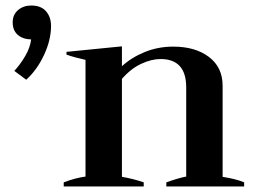

<svg xmlns="http://www.w3.org/2000/svg" viewBox="-20 -676 925 696"><path d="M165 -582Q165 -531 139.5 -476.5Q114 -422 75 -387L32 -419Q54 -443 71.5 -473Q89 -503 93 -533Q62 -534 44 -550Q26 -566 26 -595Q26 -623 45.5 -639.5Q65 -656 93 -656Q129 -656 147 -635Q165 -614 165 -582ZM865 -15V0H583V-15Q628 -31 655 -36V-359Q655 -462 562 -462Q529 -462 491.5 -444.5Q454 -427 422 -390V-35Q463 -28 501 -15V0H211V-15Q253 -31 290 -36V-459Q249 -468 221 -478V-488L422 -508V-436Q457 -468 505 -487.5Q553 -507 608 -507Q688 -507 737.5 -469.5Q787 -432 787 -365V-35Q837 -27 865 -15Z"/></svg>

Font: Trirong SemiBold
Style: Regular
Weight: 600
Designer: Katatrad Team
Foundry: CadsonDemak
Version: Version 1.000